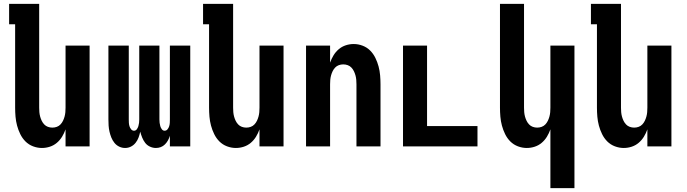

<svg xmlns="http://www.w3.org/2000/svg" viewBox="-20 -755 3540 990"><path d="M196 8Q173 8 150.5 -0.5Q128 -9 111.5 -25.5Q95 -42 84.5 -63.5Q74 -85 68 -107.5Q62 -130 60 -153.5Q58 -177 58 -200V-630H27V-735H182V-200Q182 -188 183 -176.5Q184 -165 187 -154Q190 -143 195 -132.5Q200 -122 208 -113.5Q216 -105 227 -101Q238 -97 250 -97Q262 -97 273 -101Q284 -105 292 -113.5Q300 -122 305 -132.5Q310 -143 313 -154Q316 -165 317 -176.5Q318 -188 318 -200V-520H442V0H318V-88Q311 -68 300 -50Q289 -32 273 -18.5Q257 -5 237 1.5Q217 8 196 8Z M625 8Q609 8 594.5 1Q580 -6 570 -18.5Q560 -31 554 -46Q548 -61 544.5 -76.5Q541 -92 540 -107.5Q539 -123 539 -139V-520H644V-139Q644 -130 644.5 -121.5Q645 -113 647.5 -104.5Q650 -96 656 -88.5Q662 -81 671 -81Q680 -81 685.5 -88.5Q691 -96 693.5 -104.5Q696 -113 697 -121.5Q698 -130 698 -139V-520H802V-139Q802 -130 803 -121.5Q804 -113 806.5 -104.5Q809 -96 814.5 -88.5Q820 -81 829 -81Q838 -81 844 -88.5Q850 -96 852.5 -104.5Q855 -113 855.5 -121.5Q856 -130 856 -139V-520H961V0H856V-55Q852 -42 846 -31Q840 -20 830.5 -10.5Q821 -1 809 3.5Q797 8 784 8Q768 8 753 1Q738 -6 728.5 -18.5Q719 -31 713 -46Q707 -61 703 -76Q700 -61 694.5 -46Q689 -31 679 -18.5Q669 -6 655 1Q641 8 625 8Z M1196 8Q1173 8 1150.5 -0.5Q1128 -9 1111.5 -25.5Q1095 -42 1084.5 -63.5Q1074 -85 1068 -107.5Q1062 -130 1060 -153.5Q1058 -177 1058 -200V-630H1027V-735H1182V-200Q1182 -188 1183 -176.5Q1184 -165 1187 -154Q1190 -143 1195 -132.5Q1200 -122 1208 -113.5Q1216 -105 1227 -101Q1238 -97 1250 -97Q1262 -97 1273 -101Q1284 -105 1292 -113.5Q1300 -122 1305 -132.5Q1310 -143 1313 -154Q1316 -165 1317 -176.5Q1318 -188 1318 -200V-520H1442V0H1318V-88Q1311 -68 1300 -50Q1289 -32 1273 -18.5Q1257 -5 1237 1.5Q1217 8 1196 8Z M1558 0V-520H1682V-432Q1689 -452 1700 -470Q1711 -488 1727 -501.5Q1743 -515 1763 -521.5Q1783 -528 1804 -528Q1827 -528 1849.5 -519.5Q1872 -511 1888.5 -494.5Q1905 -478 1915.5 -456.5Q1926 -435 1932 -412.5Q1938 -390 1940 -366.5Q1942 -343 1942 -320V0H1818V-320Q1818 -332 1817 -343.5Q1816 -355 1813 -366Q1810 -377 1805 -387.5Q1800 -398 1792 -406.5Q1784 -415 1773 -419Q1762 -423 1750 -423Q1738 -423 1727 -419Q1716 -415 1708 -406.5Q1700 -398 1695 -387.5Q1690 -377 1687 -366Q1684 -355 1683 -343.5Q1682 -332 1682 -320V0Z M2058 0V-520H2182V-105H2442V0Z M2818 215V-88Q2811 -68 2800 -50Q2789 -32 2773 -18.5Q2757 -5 2737 1.5Q2717 8 2696 8Q2673 8 2650.5 -0.5Q2628 -9 2611.5 -25.5Q2595 -42 2584.5 -63.5Q2574 -85 2568 -107.5Q2562 -130 2560 -153.5Q2558 -177 2558 -200V-735H2682V-200Q2682 -188 2683 -176.5Q2684 -165 2687 -154Q2690 -143 2695 -132.5Q2700 -122 2708 -113.5Q2716 -105 2727 -101Q2738 -97 2750 -97Q2762 -97 2773 -101Q2784 -105 2792 -113.5Q2800 -122 2805 -132.5Q2810 -143 2813 -154Q2816 -165 2817 -176.5Q2818 -188 2818 -200V-520H2942V215Z M3196 8Q3173 8 3150.5 -0.5Q3128 -9 3111.5 -25.5Q3095 -42 3084.5 -63.5Q3074 -85 3068 -107.5Q3062 -130 3060 -153.5Q3058 -177 3058 -200V-630H3027V-735H3182V-200Q3182 -188 3183 -176.5Q3184 -165 3187 -154Q3190 -143 3195 -132.5Q3200 -122 3208 -113.5Q3216 -105 3227 -101Q3238 -97 3250 -97Q3262 -97 3273 -101Q3284 -105 3292 -113.5Q3300 -122 3305 -132.5Q3310 -143 3313 -154Q3316 -165 3317 -176.5Q3318 -188 3318 -200V-520H3442V0H3318V-88Q3311 -68 3300 -50Q3289 -32 3273 -18.5Q3257 -5 3237 1.5Q3217 8 3196 8Z"/></svg>

Font: Iosevka Extrabold
Style: Regular
Weight: 800
Monospace: yes
Designer: Belleve Invis
Foundry: Belleve Invis
Version: Version 32.5.0; ttfautohint (v1.8.4)